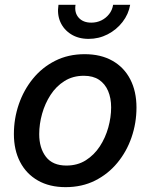

<svg xmlns="http://www.w3.org/2000/svg" viewBox="-20 -771 629 803"><path d="M254.4 11.7Q187 11.7 138.4 -16.1Q89.8 -43.9 64 -93.8Q38.1 -143.6 38.1 -210.4Q38.1 -274.9 58.6 -334.7Q79.1 -394.5 117.7 -441.9Q156.2 -489.3 210.9 -516.8Q265.6 -544.4 334 -544.4Q401.9 -544.4 450.4 -516.8Q499 -489.3 524.9 -439Q550.8 -388.7 550.8 -321.3Q550.8 -256.8 530.3 -197Q509.8 -137.2 470.9 -90.1Q432.1 -43 377.4 -15.6Q322.8 11.7 254.4 11.7ZM257.8 -78.6Q304.2 -78.6 339.1 -100.8Q374 -123 397.5 -158.9Q420.9 -194.8 432.9 -237.8Q444.8 -280.8 444.8 -321.8Q444.8 -360.8 432.1 -390.6Q419.4 -420.4 394.3 -437.3Q369.1 -454.1 330.6 -454.1Q284.7 -454.1 249.8 -432.1Q214.8 -410.2 191.4 -374Q168 -337.9 156 -294.9Q144 -252 144 -210Q144 -151.9 172.1 -115.2Q200.2 -78.6 257.8 -78.6ZM350.6 -608.4Q308.1 -608.4 277.3 -627.7Q246.6 -647 232.4 -679Q218.3 -710.9 224.6 -751H295.9Q290.5 -717.8 309.1 -697Q327.6 -676.3 361.8 -676.3Q384.8 -676.3 404.1 -685.8Q423.3 -695.3 436.5 -712.2Q449.7 -729 453.1 -751H524.4Q517.6 -711.4 492.4 -679Q467.3 -646.5 430.2 -627.4Q393.1 -608.4 350.6 -608.4Z"/></svg>

Font: Inter 20pt Medium
Style: Italic
Weight: 500
Italic angle: -9.3988°
Version: Version 4.001;git-66647c0bb